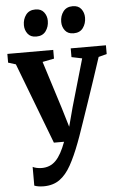

<svg xmlns="http://www.w3.org/2000/svg" viewBox="-68 -841 718 1138"><g transform="rotate(-5 291.0 -272.0)"><path d="M145 252.5Q127.5 252.5 113 250Q98.5 247.5 89.5 243.5V132Q97 136.5 112 140Q127 143.5 143 143.5Q168 143.5 188.8 135.2Q209.5 127 226.8 109.5Q244 92 259 64.8Q274 37.5 288 0H227.5L43.5 -482L-1.5 -496V-548H271.5V-496L202.5 -482.5L291.5 -201L326 -86L356.5 -200.5L438 -483L375.5 -496V-548H585V-496L536 -483Q513.5 -414.5 490.8 -346.2Q468 -278 447 -216.5Q426 -155 409.2 -105.8Q392.5 -56.5 381.2 -25Q370 6.5 367 13.5Q338 90.5 308.2 144Q278.5 197.5 239.8 225Q201 252.5 145 252.5ZM178 -635.5Q145 -635.5 128 -657.5Q111 -679.5 111 -709Q111 -744.5 130.2 -770.2Q149.5 -796 186.5 -796H187.5Q220.5 -796 237.5 -774Q254.5 -752 254.5 -722.5Q254.5 -687.5 235.5 -661.5Q216.5 -635.5 179 -635.5ZM400 -635.5Q367 -635.5 350 -657.5Q333 -679.5 333 -709Q333 -744.5 352.2 -770.2Q371.5 -796 408.5 -796H409Q442.5 -796 459.2 -774Q476 -752 476 -722.5Q476 -687.5 457.2 -661.5Q438.5 -635.5 401 -635.5Z"/></g></svg>

Font: Merriweather 36pt
Style: Bold
Weight: 700
Designer: Eben Sorkin
Foundry: Eben Sorkin
Version: Version 2.100